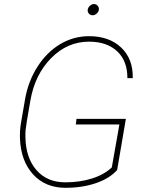

<svg xmlns="http://www.w3.org/2000/svg" viewBox="-20 -895 711 925"><path d="M544.4 -76.2Q508.8 -35.6 442.9 -12.9Q377 9.8 295.4 9.8Q198.7 9.8 139.6 -54.7Q80.6 -119.1 76.2 -227.1Q74.7 -265.6 81.1 -302.7L100.6 -416Q115.7 -503.4 160.6 -573.7Q205.6 -644 270 -682.4Q334.5 -720.7 409.2 -720.7Q505.9 -720.7 563.7 -666Q621.6 -611.3 619.6 -518.6H593.8Q593.8 -602.5 543.9 -648.4Q494.1 -694.3 409.2 -694.3Q304.7 -694.3 226.6 -615.2Q148.4 -536.1 126.5 -411.4Q104.5 -286.6 103.3 -269Q102.1 -251.5 102.5 -234.4Q104 -135.3 155.3 -75.9Q206.5 -16.6 294.9 -16.6Q364.3 -16.6 422.6 -34.9Q481 -53.2 518.6 -88.4L555.2 -295.4H345.2L348.6 -322.3H586.4ZM402.8 -849.1Q404.3 -858.9 413.3 -867.2Q422.4 -875.5 432.6 -875.5Q443.8 -875.5 450.9 -866.7Q458 -857.9 456.1 -847.2Q454.6 -837.4 445.3 -829.3Q436 -821.3 425.8 -821.3Q414.6 -821.8 407.7 -830.1Q400.9 -838.4 402.8 -849.1Z"/></svg>

Font: Roboto Thin
Style: Italic
Weight: 250
Italic angle: -12°
Designer: Google
Version: Version 2.134; 2016